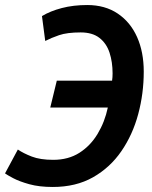

<svg xmlns="http://www.w3.org/2000/svg" viewBox="-24 -729 604 764"><path d="M186 15Q132 15 92.5 4Q53 -7 28.5 -20Q4 -33 -4 -39L47 -134Q69 -119 102.5 -106Q136 -93 188 -93Q248 -93 292 -121Q336 -149 364.5 -196.5Q393 -244 405 -301H176L202 -408H422Q423 -415 423.5 -422Q424 -429 424 -437Q424 -482 412 -519Q400 -556 372 -578Q344 -600 297 -600Q243 -600 211 -589Q179 -578 156 -566L143 -665Q176 -685 222 -697Q268 -709 323 -709Q394 -709 444.5 -675Q495 -641 521.5 -581.5Q548 -522 548 -444Q548 -357 526 -275Q504 -193 459 -127.5Q414 -62 346 -23.5Q278 15 186 15Z"/></svg>

Font: Ubuntu Sans Mono SemiBold
Style: Italic
Weight: 600
Italic angle: -13.5°
Monospace: yes
Designer: Dalton Maag Ltd
Foundry: Dalton Maag Ltd
Version: Version 1.006